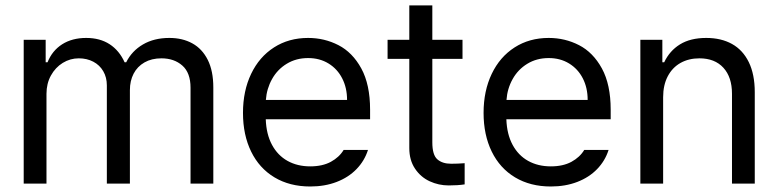

<svg xmlns="http://www.w3.org/2000/svg" viewBox="-20 -677 2871 708"><path d="M67.4 -530.3H148.4V-447.3H155.3Q172.4 -490.2 209.2 -513.7Q246.1 -537.1 297.9 -537.1Q348.6 -537.1 384.3 -513.9Q419.9 -490.7 439.5 -447.3H445.3Q466.3 -489.3 507.3 -513.2Q548.3 -537.1 604.5 -537.1Q652.8 -537.1 689.2 -517.1Q725.6 -497.1 746.1 -456.3Q766.6 -415.5 766.6 -354.5V0H682.6V-353.5Q682.6 -408.7 652.3 -435.3Q622.1 -461.9 575.2 -461.9Q539.1 -461.9 512.7 -446.8Q486.3 -431.6 472.7 -405.3Q459 -378.9 459 -344.7V0H374V-362.3Q374 -391.6 360.8 -414.3Q347.7 -437 324 -449.5Q300.3 -461.9 270.5 -461.9Q238.8 -461.9 211.4 -445.1Q184.1 -428.2 167.7 -398.4Q151.4 -368.7 151.4 -331.1V0H67.4Z M876 -260.7Q876 -341.8 906 -404.5Q936 -467.3 990.5 -502.2Q1044.9 -537.1 1116.2 -537.1Q1176.3 -537.1 1228 -510.5Q1279.8 -483.9 1312.3 -424.6Q1344.7 -365.2 1344.7 -272.5V-237.3H960Q961.9 -182.1 982.9 -143.1Q1003.9 -104 1040.3 -83.7Q1076.7 -63.5 1124 -63.5Q1168.9 -63.5 1200 -80.3Q1231 -97.2 1247.1 -124H1336.9Q1324.2 -84 1294.7 -53.5Q1265.1 -22.9 1221.4 -6.1Q1177.7 10.7 1124 10.7Q1048.3 10.7 992.2 -22.9Q936 -56.6 906 -118.2Q876 -179.7 876 -260.7ZM1259.8 -308.6Q1259.8 -353 1241.9 -387.9Q1224.1 -422.9 1191.4 -442.9Q1158.7 -462.9 1116.2 -462.9Q1071.8 -462.9 1037.4 -441.9Q1002.9 -420.9 983.2 -385.5Q963.4 -350.1 960.4 -308.6Z M1685.5 -460H1574.2V-152.3Q1574.2 -105.5 1592.8 -89.4Q1611.3 -73.2 1643.6 -73.2Q1668 -73.2 1693.4 -75.2V2.9Q1668 6.8 1634.8 6.8Q1597.7 6.8 1564.5 -8.5Q1531.2 -23.9 1510.3 -55.2Q1489.3 -86.4 1489.3 -130.9V-460H1409.2V-530.3H1489.3V-657.2H1574.2V-530.3H1685.5Z M1763.2 -260.7Q1763.2 -341.8 1793.2 -404.5Q1823.2 -467.3 1877.7 -502.2Q1932.1 -537.1 2003.4 -537.1Q2063.5 -537.1 2115.2 -510.5Q2167 -483.9 2199.5 -424.6Q2231.9 -365.2 2231.9 -272.5V-237.3H1847.2Q1849.1 -182.1 1870.1 -143.1Q1891.1 -104 1927.5 -83.7Q1963.9 -63.5 2011.2 -63.5Q2056.2 -63.5 2087.2 -80.3Q2118.2 -97.2 2134.3 -124H2224.1Q2211.4 -84 2181.9 -53.5Q2152.3 -22.9 2108.6 -6.1Q2064.9 10.7 2011.2 10.7Q1935.5 10.7 1879.4 -22.9Q1823.2 -56.6 1793.2 -118.2Q1763.2 -179.7 1763.2 -260.7ZM2147 -308.6Q2147 -353 2129.2 -387.9Q2111.3 -422.9 2078.6 -442.9Q2045.9 -462.9 2003.4 -462.9Q1959 -462.9 1924.6 -441.9Q1890.1 -420.9 1870.4 -385.5Q1850.6 -350.1 1847.7 -308.6Z M2425.3 0H2341.3V-530.3H2422.4V-447.3H2429.2Q2449.2 -489.7 2487.5 -513.4Q2525.9 -537.1 2584.5 -537.1Q2639.2 -537.1 2679.2 -514.9Q2719.2 -492.7 2741.2 -447.8Q2763.2 -402.8 2763.2 -336.9V0H2679.2V-331.1Q2679.2 -392.6 2647.5 -427.2Q2615.7 -461.9 2559.1 -461.9Q2520 -461.9 2489.7 -445.1Q2459.5 -428.2 2442.4 -395.8Q2425.3 -363.3 2425.3 -318.4Z"/></svg>

Font: Pretendard Std
Style: Regular
Weight: 400
Designer: Base glyphs from Inter by Rasmus Andersson; Hangeul glyphs from Noto Sans CJK(Source Han Sans) by Jang Soo-young and Kan
Foundry: Kil Hyung-jin
Version: Version 1.309